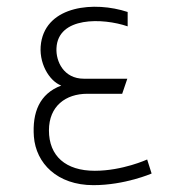

<svg xmlns="http://www.w3.org/2000/svg" viewBox="-20 -531 498 561"><path d="M353 -496C256 -528 117 -515 100 -406C91 -348 124 -294 159 -281C95 -257 74 -202 79 -132C85 -54 147 10 253 10C345 10 423 -24 423 -24L410 -65C410 -65 338 -32 257 -32C172 -32 123 -75 123 -150C123 -221 172 -257 235 -257H337L352 -301H225C166 -301 143 -352 145 -390C149 -483 280 -479 353 -454Z"/></svg>

Font: Advent Pro
Style: Light
Weight: 300
Designer: Andreas Kalpakidis
Foundry: Andreas Kalpakidis
Version: Version 2.002 2007